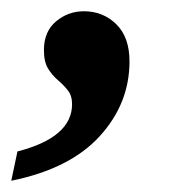

<svg xmlns="http://www.w3.org/2000/svg" viewBox="-36 -170 342 341"><path d="M-16 151 -5 99Q92 74 92 15Q92 0 84.5 -9.5Q77 -19 67 -27.5Q57 -36 49.5 -48Q42 -60 42 -81Q42 -114 63.5 -132Q85 -150 113 -150Q147 -150 170.5 -127Q194 -104 194 -61Q194 14 141 72Q88 130 -16 151Z"/></svg>

Font: Noto Serif Tamil SemiCondensed
Style: Bold Italic
Weight: 700
Width: 4
Italic angle: -12°
Designer: Indian Type Foundry, Tom Grace, and the Monotype Design Team
Foundry: Monotype Imaging Inc.
Version: Version 2.003; ttfautohint (v1.8.4.7-5d5b)